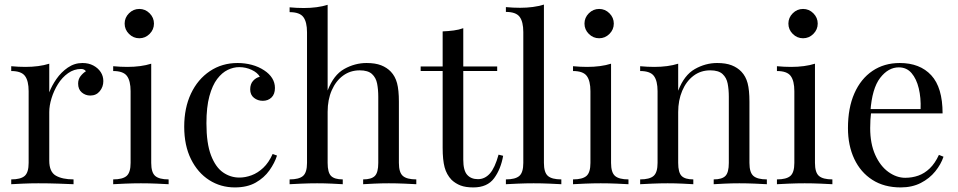

<svg xmlns="http://www.w3.org/2000/svg" viewBox="-20 -804 4181 838"><path d="M340 -529Q367 -529 387.5 -518Q408 -507 419.5 -489.5Q431 -472 431 -450Q431 -425 415.5 -406Q400 -387 374 -387Q353 -387 337 -400.5Q321 -414 321 -439Q321 -458 331.5 -471.5Q342 -485 355 -493Q348 -503 334 -503Q303 -503 277 -484.5Q251 -466 233 -437Q215 -408 205 -375.5Q195 -343 195 -315V-103Q195 -54 223.5 -37.5Q252 -21 301 -21V0Q278 -1 236 -2.5Q194 -4 147 -4Q113 -4 79.5 -2.5Q46 -1 29 0V-21Q70 -21 87.5 -36Q105 -51 105 -93V-406Q105 -451 89 -472.5Q73 -494 29 -494V-515Q61 -512 91 -512Q120 -512 146.5 -515.5Q173 -519 195 -526V-401Q206 -430 226.5 -459.5Q247 -489 276 -509Q305 -529 340 -529Z M588 -765Q614 -765 633 -746Q652 -727 652 -701Q652 -675 633 -656Q614 -637 588 -637Q562 -637 543 -656Q524 -675 524 -701Q524 -727 543 -746Q562 -765 588 -765ZM640 -526V-93Q640 -51 657.5 -36Q675 -21 716 -21V0Q699 -1 664.5 -2.5Q630 -4 595 -4Q561 -4 526 -2.5Q491 -1 474 0V-21Q515 -21 532.5 -36Q550 -51 550 -93V-406Q550 -451 534 -472.5Q518 -494 474 -494V-515Q506 -512 536 -512Q565 -512 591.5 -515.5Q618 -519 640 -526Z M1017 -529Q1049 -529 1079 -521Q1109 -513 1133 -497Q1156 -482 1168 -462.5Q1180 -443 1180 -420Q1180 -393 1165 -378.5Q1150 -364 1127 -364Q1105 -364 1088.5 -377Q1072 -390 1072 -414Q1072 -437 1084.5 -451Q1097 -465 1114 -469Q1104 -487 1078.5 -499Q1053 -511 1024 -511Q999 -511 974 -499Q949 -487 928 -459.5Q907 -432 894 -384.5Q881 -337 881 -266Q881 -178 901 -126Q921 -74 953.5 -51.5Q986 -29 1025 -29Q1051 -29 1078 -39Q1105 -49 1129 -71.5Q1153 -94 1170 -132L1189 -125Q1179 -93 1156 -60.5Q1133 -28 1096 -7Q1059 14 1005 14Q943 14 893 -18Q843 -50 813.5 -109.5Q784 -169 784 -251Q784 -333 813.5 -395.5Q843 -458 896 -493.5Q949 -529 1017 -529Z M1410 -783V-409Q1436 -477 1482.5 -503Q1529 -529 1580 -529Q1618 -529 1643.5 -519Q1669 -509 1686 -491Q1705 -471 1713 -441Q1721 -411 1721 -360V-93Q1721 -51 1738.5 -36Q1756 -21 1797 -21V0Q1780 -1 1745 -2.5Q1710 -4 1677 -4Q1644 -4 1612.5 -2.5Q1581 -1 1565 0V-21Q1601 -21 1616 -36Q1631 -51 1631 -93V-382Q1631 -413 1626 -439Q1621 -465 1603.5 -481Q1586 -497 1550 -497Q1509 -497 1477.5 -474Q1446 -451 1428 -410Q1410 -369 1410 -316V-93Q1410 -51 1425 -36Q1440 -21 1476 -21V0Q1460 -1 1428.5 -2.5Q1397 -4 1364 -4Q1331 -4 1296 -2.5Q1261 -1 1244 0V-21Q1285 -21 1302.5 -36Q1320 -51 1320 -93V-663Q1320 -708 1304 -729.5Q1288 -751 1244 -751V-772Q1276 -769 1306 -769Q1335 -769 1361.5 -772.5Q1388 -776 1410 -783Z M2002 -681V-514H2150V-494H2002V-107Q2002 -60 2019 -41Q2036 -22 2066 -22Q2096 -22 2118 -46.5Q2140 -71 2156 -129L2176 -124Q2166 -66 2136.5 -26Q2107 14 2046 14Q2012 14 1990 5.5Q1968 -3 1951 -19Q1929 -42 1920.5 -74Q1912 -106 1912 -159V-494H1816V-514H1912V-667Q1937 -668 1960 -671Q1983 -674 2002 -681Z M2354 -784V-93Q2354 -51 2371.5 -36Q2389 -21 2430 -21V0Q2413 -1 2378.5 -2.5Q2344 -4 2309 -4Q2275 -4 2240 -2.5Q2205 -1 2188 0V-21Q2229 -21 2246.5 -36Q2264 -51 2264 -93V-664Q2264 -709 2248 -730.5Q2232 -752 2188 -752V-773Q2220 -770 2250 -770Q2279 -770 2305.5 -773.5Q2332 -777 2354 -784Z M2595 -765Q2621 -765 2640 -746Q2659 -727 2659 -701Q2659 -675 2640 -656Q2621 -637 2595 -637Q2569 -637 2550 -656Q2531 -675 2531 -701Q2531 -727 2550 -746Q2569 -765 2595 -765ZM2647 -526V-93Q2647 -51 2664.5 -36Q2682 -21 2723 -21V0Q2706 -1 2671.5 -2.5Q2637 -4 2602 -4Q2568 -4 2533 -2.5Q2498 -1 2481 0V-21Q2522 -21 2539.5 -36Q2557 -51 2557 -93V-406Q2557 -451 2541 -472.5Q2525 -494 2481 -494V-515Q2513 -512 2543 -512Q2572 -512 2598.5 -515.5Q2625 -519 2647 -526Z M3110 -529Q3148 -529 3173.5 -519Q3199 -509 3216 -491Q3235 -471 3243 -441Q3251 -411 3251 -360V-93Q3251 -51 3268.5 -36Q3286 -21 3327 -21V0Q3310 -1 3275 -2.5Q3240 -4 3207 -4Q3174 -4 3142.5 -2.5Q3111 -1 3095 0V-21Q3131 -21 3146 -36Q3161 -51 3161 -93V-382Q3161 -413 3156 -439Q3151 -465 3133.5 -481Q3116 -497 3080 -497Q3038 -497 3006.5 -473Q2975 -449 2957.5 -407.5Q2940 -366 2940 -315V-93Q2940 -51 2955 -36Q2970 -21 3006 -21V0Q2990 -1 2958.5 -2.5Q2927 -4 2894 -4Q2861 -4 2826 -2.5Q2791 -1 2774 0V-21Q2815 -21 2832.5 -36Q2850 -51 2850 -93V-406Q2850 -451 2834 -472.5Q2818 -494 2774 -494V-515Q2806 -512 2836 -512Q2865 -512 2891.5 -515.5Q2918 -519 2940 -526V-408Q2966 -476 3012.5 -502.5Q3059 -529 3110 -529Z M3485 -765Q3511 -765 3530 -746Q3549 -727 3549 -701Q3549 -675 3530 -656Q3511 -637 3485 -637Q3459 -637 3440 -656Q3421 -675 3421 -701Q3421 -727 3440 -746Q3459 -765 3485 -765ZM3537 -526V-93Q3537 -51 3554.5 -36Q3572 -21 3613 -21V0Q3596 -1 3561.5 -2.5Q3527 -4 3492 -4Q3458 -4 3423 -2.5Q3388 -1 3371 0V-21Q3412 -21 3429.5 -36Q3447 -51 3447 -93V-406Q3447 -451 3431 -472.5Q3415 -494 3371 -494V-515Q3403 -512 3433 -512Q3462 -512 3488.5 -515.5Q3515 -519 3537 -526Z M3907 -529Q3995 -529 4044.5 -475.5Q4094 -422 4094 -309H3741L3740 -328H3998Q4000 -377 3990 -418.5Q3980 -460 3958.5 -485Q3937 -510 3903 -510Q3857 -510 3821.5 -464Q3786 -418 3779 -318L3782 -314Q3780 -299 3779 -281Q3778 -263 3778 -245Q3778 -177 3800 -128Q3822 -79 3857.5 -53.5Q3893 -28 3931 -28Q3961 -28 3988 -37.5Q4015 -47 4038 -69Q4061 -91 4078 -128L4098 -120Q4087 -87 4062 -56Q4037 -25 3999 -5.5Q3961 14 3911 14Q3839 14 3787.5 -19Q3736 -52 3708.5 -110.5Q3681 -169 3681 -245Q3681 -333 3709 -396.5Q3737 -460 3788 -494.5Q3839 -529 3907 -529Z"/></svg>

Font: Playfair Display
Style: Regular
Weight: 400
Designer: Claus Eggers Sørensen
Foundry: Claus Eggers Sørensen
Version: Version 1.203